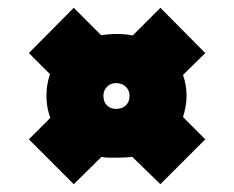

<svg xmlns="http://www.w3.org/2000/svg" viewBox="-20 -557 600 492"><path d="M54 -421 169 -537 239 -467Q248 -468 258 -469Q268 -470 279 -470Q302 -470 320 -466L391 -537L506 -421L449 -365Q458 -339 458 -312Q458 -297 455.5 -283.5Q453 -270 449 -257L506 -200L391 -85L319 -155Q301 -153 279 -153Q268 -153 258.5 -153Q249 -153 240 -155L169 -85L54 -200L109 -255Q99 -281 99 -312Q99 -340 108 -367ZM278 -278Q293 -278 302.5 -287Q312 -296 312 -312Q312 -325 302.5 -334.5Q293 -344 278 -344Q263 -344 254 -334.5Q245 -325 245 -312Q245 -296 254 -287Q263 -278 278 -278Z"/></svg>

Font: Georama Expanded Black
Style: Regular
Weight: 900
Width: 7
Designer: Jean-Baptiste Levee
Foundry: Production Type
Version: Version 1.000